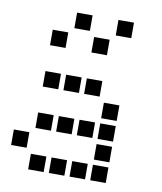

<svg xmlns="http://www.w3.org/2000/svg" viewBox="-86 -857 772 914"><g transform="rotate(10 300.0 -400.5)"><path d="M213.5 -787.5Q212.5 -787.5 212.5 -787.5Q212.5 -787.5 212.5 -786.5V-713.5Q212.5 -712.5 212.5 -712.5Q212.5 -712.5 213.5 -712.5H286.5Q287.5 -712.5 287.5 -712.5Q287.5 -712.5 287.5 -713.5V-786.5Q287.5 -787.5 287.5 -787.5Q287.5 -787.5 286.5 -787.5ZM413.5 -787.5Q412.5 -787.5 412.5 -787.5Q412.5 -787.5 412.5 -786.5V-713.5Q412.5 -712.5 412.5 -712.5Q412.5 -712.5 413.5 -712.5H486.5Q487.5 -712.5 487.5 -712.5Q487.5 -712.5 487.5 -713.5V-786.5Q487.5 -787.5 487.5 -787.5Q487.5 -787.5 486.5 -787.5ZM113.5 -687.5Q112.5 -687.5 112.5 -687.5Q112.5 -687.5 112.5 -686.5V-613.5Q112.5 -612.5 112.5 -612.5Q112.5 -612.5 113.5 -612.5H186.5Q187.5 -612.5 187.5 -612.5Q187.5 -612.5 187.5 -613.5V-686.5Q187.5 -687.5 187.5 -687.5Q187.5 -687.5 186.5 -687.5ZM313.5 -687.5Q312.5 -687.5 312.5 -687.5Q312.5 -687.5 312.5 -686.5V-613.5Q312.5 -612.5 312.5 -612.5Q312.5 -612.5 313.5 -612.5H386.5Q387.5 -612.5 387.5 -612.5Q387.5 -612.5 387.5 -613.5V-686.5Q387.5 -687.5 387.5 -687.5Q387.5 -687.5 386.5 -687.5ZM113.5 -487.5Q112.5 -487.5 112.5 -487.5Q112.5 -487.5 112.5 -486.5V-413.5Q112.5 -412.5 112.5 -412.5Q112.5 -412.5 113.5 -412.5H186.5Q187.5 -412.5 187.5 -412.5Q187.5 -412.5 187.5 -413.5V-486.5Q187.5 -487.5 187.5 -487.5Q187.5 -487.5 186.5 -487.5ZM213.5 -487.5Q212.5 -487.5 212.5 -487.5Q212.5 -487.5 212.5 -486.5V-413.5Q212.5 -412.5 212.5 -412.5Q212.5 -412.5 213.5 -412.5H286.5Q287.5 -412.5 287.5 -412.5Q287.5 -412.5 287.5 -413.5V-486.5Q287.5 -487.5 287.5 -487.5Q287.5 -487.5 286.5 -487.5ZM313.5 -487.5Q312.5 -487.5 312.5 -487.5Q312.5 -487.5 312.5 -486.5V-413.5Q312.5 -412.5 312.5 -412.5Q312.5 -412.5 313.5 -412.5H386.5Q387.5 -412.5 387.5 -412.5Q387.5 -412.5 387.5 -413.5V-486.5Q387.5 -487.5 387.5 -487.5Q387.5 -487.5 386.5 -487.5ZM413.5 -387.5Q412.5 -387.5 412.5 -387.5Q412.5 -387.5 412.5 -386.5V-313.5Q412.5 -312.5 412.5 -312.5Q412.5 -312.5 413.5 -312.5H486.5Q487.5 -312.5 487.5 -312.5Q487.5 -312.5 487.5 -313.5V-386.5Q487.5 -387.5 487.5 -387.5Q487.5 -387.5 486.5 -387.5ZM113.5 -287.5Q112.5 -287.5 112.5 -287.5Q112.5 -287.5 112.5 -286.5V-213.5Q112.5 -212.5 112.5 -212.5Q112.5 -212.5 113.5 -212.5H186.5Q187.5 -212.5 187.5 -212.5Q187.5 -212.5 187.5 -213.5V-286.5Q187.5 -287.5 187.5 -287.5Q187.5 -287.5 186.5 -287.5ZM213.5 -287.5Q212.5 -287.5 212.5 -287.5Q212.5 -287.5 212.5 -286.5V-213.5Q212.5 -212.5 212.5 -212.5Q212.5 -212.5 213.5 -212.5H286.5Q287.5 -212.5 287.5 -212.5Q287.5 -212.5 287.5 -213.5V-286.5Q287.5 -287.5 287.5 -287.5Q287.5 -287.5 286.5 -287.5ZM313.5 -287.5Q312.5 -287.5 312.5 -287.5Q312.5 -287.5 312.5 -286.5V-213.5Q312.5 -212.5 312.5 -212.5Q312.5 -212.5 313.5 -212.5H386.5Q387.5 -212.5 387.5 -212.5Q387.5 -212.5 387.5 -213.5V-286.5Q387.5 -287.5 387.5 -287.5Q387.5 -287.5 386.5 -287.5ZM413.5 -287.5Q412.5 -287.5 412.5 -287.5Q412.5 -287.5 412.5 -286.5V-213.5Q412.5 -212.5 412.5 -212.5Q412.5 -212.5 413.5 -212.5H486.5Q487.5 -212.5 487.5 -212.5Q487.5 -212.5 487.5 -213.5V-286.5Q487.5 -287.5 487.5 -287.5Q487.5 -287.5 486.5 -287.5ZM13.5 -187.5Q12.5 -187.5 12.5 -187.5Q12.5 -187.5 12.5 -186.5V-113.5Q12.5 -112.5 12.5 -112.5Q12.5 -112.5 13.5 -112.5H86.5Q87.5 -112.5 87.5 -112.5Q87.5 -112.5 87.5 -113.5V-186.5Q87.5 -187.5 87.5 -187.5Q87.5 -187.5 86.5 -187.5ZM413.5 -187.5Q412.5 -187.5 412.5 -187.5Q412.5 -187.5 412.5 -186.5V-113.5Q412.5 -112.5 412.5 -112.5Q412.5 -112.5 413.5 -112.5H486.5Q487.5 -112.5 487.5 -112.5Q487.5 -112.5 487.5 -113.5V-186.5Q487.5 -187.5 487.5 -187.5Q487.5 -187.5 486.5 -187.5ZM113.5 -87.5Q112.5 -87.5 112.5 -87.5Q112.5 -87.5 112.5 -86.5V-13.5Q112.5 -12.5 112.5 -12.5Q112.5 -12.5 113.5 -12.5H186.5Q187.5 -12.5 187.5 -12.5Q187.5 -12.5 187.5 -13.5V-86.5Q187.5 -87.5 187.5 -87.5Q187.5 -87.5 186.5 -87.5ZM213.5 -87.5Q212.5 -87.5 212.5 -87.5Q212.5 -87.5 212.5 -86.5V-13.5Q212.5 -12.5 212.5 -12.5Q212.5 -12.5 213.5 -12.5H286.5Q287.5 -12.5 287.5 -12.5Q287.5 -12.5 287.5 -13.5V-86.5Q287.5 -87.5 287.5 -87.5Q287.5 -87.5 286.5 -87.5ZM313.5 -87.5Q312.5 -87.5 312.5 -87.5Q312.5 -87.5 312.5 -86.5V-13.5Q312.5 -12.5 312.5 -12.5Q312.5 -12.5 313.5 -12.5H386.5Q387.5 -12.5 387.5 -12.5Q387.5 -12.5 387.5 -13.5V-86.5Q387.5 -87.5 387.5 -87.5Q387.5 -87.5 386.5 -87.5ZM413.5 -87.5Q412.5 -87.5 412.5 -87.5Q412.5 -87.5 412.5 -86.5V-13.5Q412.5 -12.5 412.5 -12.5Q412.5 -12.5 413.5 -12.5H486.5Q487.5 -12.5 487.5 -12.5Q487.5 -12.5 487.5 -13.5V-86.5Q487.5 -87.5 487.5 -87.5Q487.5 -87.5 486.5 -87.5Z"/></g></svg>

Font: Doto Black
Style: Regular
Weight: 900
Monospace: yes
Version: Version 1.000